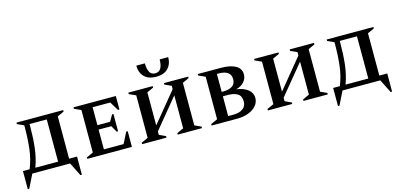

<svg xmlns="http://www.w3.org/2000/svg" viewBox="-80 -1341 4186 2016"><g transform="rotate(-15 2013.0 -333.0)"><path d="M86 -544V-560H594V-544L522 -511V-51H608V146H592L519 0H108L36 146H20V-51H93Q133 -150 145.5 -259.5Q158 -369 158 -486V-511ZM402 -51V-510H215V-487Q215 -366 203 -258Q191 -150 155 -51Z M706 0V-16L779 -49V-511L706 -544V-560H1166V-413H1150L1092 -509H900V-314H1038L1078 -384H1093V-196H1078L1038 -266H900V-51H1114L1175 -171H1191V0Z M1302 0V-16L1375 -49V-511L1302 -544V-560H1567V-544L1496 -511V-152L1761 -475V-511L1689 -544V-560H1953V-544L1882 -511V-49L1953 -16V0H1689V-16L1761 -49V-408L1496 -86V-49L1567 -16V0ZM1456 -812H1549Q1549 -751 1568 -717Q1587 -683 1629 -683Q1671 -683 1690.5 -717Q1710 -751 1710 -812H1803Q1803 -737 1758.5 -691Q1714 -645 1629 -645Q1545 -645 1500.5 -691Q1456 -737 1456 -812Z M2057 0V-16L2130 -49V-511L2057 -544V-560H2308Q2409 -560 2466.5 -528Q2524 -496 2524 -432Q2524 -386 2492.5 -350.5Q2461 -315 2406 -301Q2485 -290 2530.5 -253.5Q2576 -217 2576 -162Q2576 -116 2545.5 -79Q2515 -42 2460 -21Q2405 0 2334 0ZM2270 -509H2251V-314H2273Q2331 -314 2366.5 -338Q2402 -362 2402 -412Q2402 -509 2270 -509ZM2302 -266H2251V-51H2308Q2372 -51 2410.5 -78Q2449 -105 2449 -158Q2449 -217 2410 -241.5Q2371 -266 2302 -266Z M2669 0V-16L2742 -49V-511L2669 -544V-560H2934V-544L2863 -511V-152L3128 -475V-511L3056 -544V-560H3320V-544L3249 -511V-49L3320 -16V0H3056V-16L3128 -49V-408L2863 -86V-49L2934 -16V0Z M3458 -544V-560H3966V-544L3894 -511V-51H3980V146H3964L3891 0H3480L3408 146H3392V-51H3465Q3505 -150 3517.5 -259.5Q3530 -369 3530 -486V-511ZM3774 -51V-510H3587V-487Q3587 -366 3575 -258Q3563 -150 3527 -51Z"/></g></svg>

Font: Spectral SC SemiBold
Style: Regular
Weight: 600
Designer: Jean-Baptiste Levee
Foundry: Production Type
Version: Version 2.001